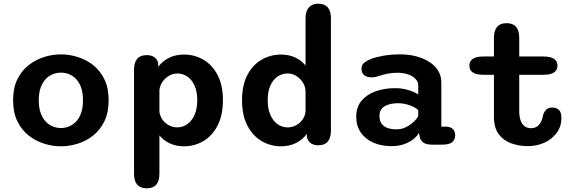

<svg xmlns="http://www.w3.org/2000/svg" viewBox="-20 -782 3135 1040"><path d="M310.5 10.5Q264.5 10.5 219 -3.8Q173.5 -18 135.2 -48Q97 -78 74 -125.2Q51 -172.5 51 -239Q51 -305.5 74 -352.5Q97 -399.5 135.2 -429.2Q173.5 -459 219 -473.2Q264.5 -487.5 310.5 -487.5Q355.5 -487.5 401.2 -473.2Q447 -459 484.8 -429.2Q522.5 -399.5 545.5 -352.5Q568.5 -305.5 568.5 -239Q568.5 -172.5 545.5 -125.2Q522.5 -78 484.8 -48Q447 -18 401.2 -3.8Q355.5 10.5 310.5 10.5ZM310.5 -88.5Q333.5 -88.5 354.5 -97.2Q375.5 -106 392.8 -124.2Q410 -142.5 419.8 -170.8Q429.5 -199 429.5 -239Q429.5 -278.5 419.8 -306.8Q410 -335 392.8 -353.2Q375.5 -371.5 354.5 -380Q333.5 -388.5 310.5 -388.5Q287.5 -388.5 265.8 -380Q244 -371.5 227 -353.2Q210 -335 200 -306.8Q190 -278.5 190 -239Q190 -199 200 -170.8Q210 -142.5 227 -124.2Q244 -106 265.8 -97.2Q287.5 -88.5 310.5 -88.5Z M706 -404Q706 -483.5 775 -483.5Q798.5 -483.5 815 -472.8Q831.5 -462 837 -440L837.5 -420Q860 -451.5 895.8 -469Q931.5 -486.5 976.5 -486.5Q1033.5 -486.5 1081.5 -458.8Q1129.5 -431 1158.5 -375.8Q1187.5 -320.5 1187.5 -239Q1187.5 -157.5 1158.5 -101.8Q1129.5 -46 1081.5 -17.8Q1033.5 10.5 976.5 10.5Q934.5 10.5 900.2 -5.2Q866 -21 843.5 -48.5V159Q843.5 238 775 238Q706 238 706 159ZM843.5 -175.5Q847 -152 860.8 -133Q874.5 -114 895.5 -103Q916.5 -92 940 -92Q969.5 -92 994 -109Q1018.5 -126 1033.5 -159Q1048.5 -192 1048.5 -239Q1048.5 -287 1033.5 -319.2Q1018.5 -351.5 994 -367.8Q969.5 -384 940 -384Q916 -384 895 -371.5Q874 -359 860 -338.8Q846 -318.5 843.5 -294Z M1703.5 5Q1657 5 1642.5 -36.5L1641.5 -56.5Q1619 -25 1582.8 -7.2Q1546.5 10.5 1502 10.5Q1445.5 10.5 1397.2 -17.8Q1349 -46 1320 -101.8Q1291 -157.5 1291 -239Q1291 -320.5 1320 -375.8Q1349 -431 1397.2 -458.8Q1445.5 -486.5 1502 -486.5Q1544.5 -486.5 1578.8 -470.8Q1613 -455 1635 -427V-682.5Q1635 -721 1652.8 -741.5Q1670.5 -762 1703.5 -762Q1772.5 -762 1772.5 -682.5V-74.5Q1772.5 5 1703.5 5ZM1635 -177.5V-291Q1633.5 -315.5 1619.5 -336.8Q1605.5 -358 1584.2 -371Q1563 -384 1538 -384Q1508.5 -384 1484 -367.8Q1459.5 -351.5 1444.8 -319.2Q1430 -287 1430 -239Q1430 -192 1444.8 -159Q1459.5 -126 1484 -109Q1508.5 -92 1538 -92Q1562 -92 1583.2 -103.2Q1604.5 -114.5 1618.5 -134Q1632.5 -153.5 1635 -177.5Z M2321 1.5Q2285.5 1.5 2269.5 -12.5Q2253.5 -26.5 2251.5 -51.5L2249.5 -63Q2242.5 -48.5 2223.2 -31.5Q2204 -14.5 2173 -2.5Q2142 9.5 2099.5 9.5Q2045.5 9.5 2002.5 -9.2Q1959.5 -28 1934.5 -63.8Q1909.5 -99.5 1909.5 -150.5Q1909.5 -202 1938.2 -236.2Q1967 -270.5 2014.8 -287.5Q2062.5 -304.5 2119 -304.5Q2151 -304.5 2177 -298.2Q2203 -292 2220.8 -284Q2238.5 -276 2245.5 -270V-319Q2245.5 -335 2236.2 -347.8Q2227 -360.5 2211.5 -369.5Q2196 -378.5 2176 -383.2Q2156 -388 2134.5 -388Q2104.5 -388 2077.2 -382.5Q2050 -377 2029.5 -369.5Q2019.5 -366 2010.5 -364.5Q2001.5 -363 1992.5 -363Q1968.5 -363 1953.2 -374.5Q1938 -386 1938 -409Q1938 -430.5 1953 -442.2Q1968 -454 1988 -462Q2013.5 -472.5 2056 -480Q2098.5 -487.5 2148.5 -487.5Q2192 -487.5 2231.8 -477.5Q2271.5 -467.5 2303 -448.2Q2334.5 -429 2352.5 -400.5Q2370.5 -372 2370.5 -335V-96H2394.5Q2419.5 -96 2432.5 -83.5Q2445.5 -71 2445.5 -48Q2445.5 -26 2429.8 -12.2Q2414 1.5 2375 1.5ZM2245.5 -185.5Q2238.5 -193.5 2221.8 -202.2Q2205 -211 2182.8 -217Q2160.5 -223 2137 -223Q2093 -223 2064.2 -207Q2035.5 -191 2035.5 -154Q2035.5 -128 2047.2 -111.8Q2059 -95.5 2080 -88.5Q2101 -81.5 2128 -81.5Q2156.5 -81.5 2180.5 -94Q2204.5 -106.5 2221.8 -123Q2239 -139.5 2245.5 -152.5Z M2598.5 -377Q2522.5 -377 2522.5 -426.5Q2522.5 -476 2598.5 -476H2655.5V-577Q2655.5 -656.5 2724 -656.5Q2792.5 -656.5 2792.5 -577V-476H2923.5Q2999.5 -476 2999.5 -426.5Q2999.5 -377 2923.5 -377H2792.5V-181Q2792.5 -148 2800.8 -127.2Q2809 -106.5 2823.2 -97Q2837.5 -87.5 2856 -87.5Q2885 -87.5 2901.2 -108.2Q2917.5 -129 2921.5 -158Q2926.5 -175 2937.8 -187.2Q2949 -199.5 2972 -199.5Q2994 -199.5 3007.5 -186.8Q3021 -174 3021 -143Q3021 -97 2995.5 -62.5Q2970 -28 2928.8 -9.2Q2887.5 9.5 2840 9.5Q2792 9.5 2749.8 -5.5Q2707.5 -20.5 2681.5 -55.2Q2655.5 -90 2655.5 -149.5V-377Z"/></svg>

Font: Sono ExtraLight Monospace SemiBold
Style: Regular
Weight: 600
Version: Version 2.112